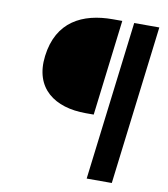

<svg xmlns="http://www.w3.org/2000/svg" viewBox="-82 -724 764 873"><g transform="rotate(10 299.5 -287.0)"><path d="M377 80H493L583 -654H467ZM321 -212H358L412 -654H368C229 -654 114 -598 94 -436C75 -284 178 -212 321 -212Z"/></g></svg>

Font: Falling Sky
Style: Obl
Weight: 400
Designer: Paul D. Hunt
Foundry: Adobe Systems Incorporated
Version: Version 1.02